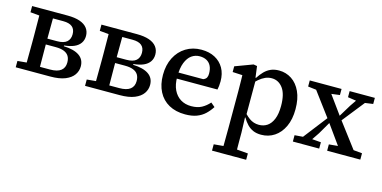

<svg xmlns="http://www.w3.org/2000/svg" viewBox="-72 -884 2973 1493"><g transform="rotate(15 1415.0 -137.5)"><path d="M39 0V-51L148 -61L177 -52H300Q360 -52 388.5 -74.5Q417 -97 417 -139Q417 -170 404.5 -190.5Q392 -211 365.5 -221.5Q339 -232 298 -232H186V-279H296Q351 -279 375.5 -301Q400 -323 400 -362Q400 -402 376 -422Q352 -442 303 -442H177L148 -433L39 -443V-493H324Q384 -493 424 -479Q464 -465 484 -438.5Q504 -412 504 -376Q504 -343 487 -318.5Q470 -294 438 -280Q406 -266 358 -261V-255Q440 -252 483 -222.5Q526 -193 526 -137Q526 -100 504.5 -69Q483 -38 437 -19Q391 0 317 0ZM111 0Q112 -31 112 -68Q112 -105 112.5 -144Q113 -183 113 -218V-275Q113 -310 112.5 -349Q112 -388 112 -426Q112 -464 111 -493H221Q220 -464 220 -425.5Q220 -387 219.5 -347Q219 -307 219 -268V-218Q219 -183 219.5 -144Q220 -105 220 -68Q220 -31 221 0Z M597 0V-51L706 -61L735 -52H858Q918 -52 946.5 -74.5Q975 -97 975 -139Q975 -170 962.5 -190.5Q950 -211 923.5 -221.5Q897 -232 856 -232H744V-279H854Q909 -279 933.5 -301Q958 -323 958 -362Q958 -402 934 -422Q910 -442 861 -442H735L706 -433L597 -443V-493H882Q942 -493 982 -479Q1022 -465 1042 -438.5Q1062 -412 1062 -376Q1062 -343 1045 -318.5Q1028 -294 996 -280Q964 -266 916 -261V-255Q998 -252 1041 -222.5Q1084 -193 1084 -137Q1084 -100 1062.5 -69Q1041 -38 995 -19Q949 0 875 0ZM669 0Q670 -31 670 -68Q670 -105 670.5 -144Q671 -183 671 -218V-275Q671 -310 670.5 -349Q670 -388 670 -426Q670 -464 669 -493H779Q778 -464 778 -425.5Q778 -387 777.5 -347Q777 -307 777 -268V-218Q777 -183 777.5 -144Q778 -105 778 -68Q778 -31 779 0Z M1405 13Q1329 13 1274 -17.5Q1219 -48 1189.5 -105Q1160 -162 1160 -240Q1160 -319 1190.5 -379Q1221 -439 1275.5 -472.5Q1330 -506 1400 -506Q1463 -506 1509 -481.5Q1555 -457 1580.5 -412.5Q1606 -368 1606 -306Q1606 -287 1604 -269.5Q1602 -252 1599 -239H1225V-288H1471Q1491 -296 1497.5 -309Q1504 -322 1504 -341Q1504 -378 1491.5 -403Q1479 -428 1455.5 -440.5Q1432 -453 1400 -453Q1364 -453 1335 -432.5Q1306 -412 1288.5 -368Q1271 -324 1271 -253Q1271 -191 1291.5 -148.5Q1312 -106 1348.5 -83.5Q1385 -61 1434 -61Q1484 -61 1518 -79.5Q1552 -98 1579 -129L1612 -101Q1591 -68 1563.5 -42Q1536 -16 1497.5 -1.5Q1459 13 1405 13Z M1681 231V180L1792 170H1835L1956 180V231ZM1757 231Q1758 196 1758 162.5Q1758 129 1758.5 95.5Q1759 62 1759 29V-268Q1759 -294 1758.5 -315Q1758 -336 1758 -356Q1758 -376 1757 -397L1678 -401V-447L1820 -500L1849 -495L1861 -403L1867 -400V-87L1862 -84L1866 36Q1866 67 1866 99.5Q1866 132 1866.5 164.5Q1867 197 1867 231ZM2017 13Q1980 13 1953 1.5Q1926 -10 1904.5 -32Q1883 -54 1865 -85H1826L1831 -155Q1868 -107 1902.5 -82Q1937 -57 1980 -57Q2018 -57 2047 -76.5Q2076 -96 2093 -137.5Q2110 -179 2110 -243Q2110 -339 2075 -386Q2040 -433 1985 -433Q1958 -433 1933 -422Q1908 -411 1883 -389.5Q1858 -368 1829 -336L1825 -404H1865Q1885 -435 1907.5 -458Q1930 -481 1958.5 -493.5Q1987 -506 2025 -506Q2081 -506 2126.5 -476Q2172 -446 2198.5 -388.5Q2225 -331 2225 -248Q2225 -166 2197.5 -107.5Q2170 -49 2123 -18Q2076 13 2017 13Z M2270 0V-51L2361 -58H2392L2482 -51V0ZM2294 -1 2509 -279 2546 -237H2521L2450 -115L2373 -1ZM2546 0V-51L2655 -61H2706L2813 -51V0ZM2568 -226 2534 -267H2557L2628 -384L2702 -492H2779ZM2659 0 2497 -226 2298 -493H2421L2577 -278L2787 0ZM2274 -444V-493H2530V-444L2429 -431H2381ZM2595 -444V-493H2798V-444L2706 -431H2681Z"/></g></svg>

Font: Source Serif 4 Medium
Style: Regular
Weight: 500
Designer: Frank Grießhammer
Foundry: Adobe Systems Incorporated
Version: Version 4.004;hotconv 1.0.116;makeotfexe 2.5.65601